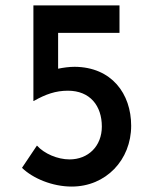

<svg xmlns="http://www.w3.org/2000/svg" viewBox="-20 -679 562 707"><path d="M244 8C370 8 463 -90 463 -216C463 -334 391 -432 255 -433C235 -433 213 -430 194 -426V-558H420V-659H103V-307H104C148 -332 185 -345 230 -345C312 -345 355 -289 355 -213C355 -141 305 -92 236 -92C192 -92 143 -113 116 -143L61 -61C101 -22 173 8 244 8Z"/></svg>

Font: Reem Kufi
Style: Regular
Weight: 400
Designer: Khaled Hosny
Version: Version 0.007